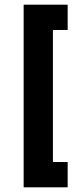

<svg xmlns="http://www.w3.org/2000/svg" viewBox="-20 -760 356 820"><path d="M81 40V-740H269V-632H206V-68H269V40Z"/></svg>

Font: Rising Sun
Style: Bold
Weight: 700
Designer: Matt McInerney, Pablo Impallari, Rodrigo Fuenzalida (Raleway font), Stephen Hutchings (Greek), Cristiano Sobral (main ch
Foundry: The Rising Sun Project Authors
Version: Version 4.327; ttfautohint (v1.8.4.7-5d5b-dirty)